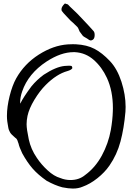

<svg xmlns="http://www.w3.org/2000/svg" viewBox="-20 -1096 774 1121"><path d="M340.3 -1032.7Q338.9 -1037.1 338.9 -1042Q338.9 -1057.1 358.9 -1075.7Q362.3 -1074.7 365.2 -1073.7Q368.2 -1072.8 369.6 -1072.3Q371.1 -1071.8 372.6 -1071.5Q374 -1071.3 375 -1070.6Q376 -1069.8 376.7 -1069.6Q377.4 -1069.3 378.4 -1068.1Q379.4 -1066.9 380.4 -1065.9Q381.3 -1064.9 383.5 -1062.7Q385.7 -1060.5 387.7 -1058.1Q394 -1051.3 409.9 -1036.9Q425.8 -1022.5 432.6 -1015.1Q507.3 -937 525.4 -915.5Q532.7 -908.2 532.7 -892.1Q532.7 -876.5 526.4 -868.2Q521.5 -862.3 514.2 -860.4Q506.8 -858.4 500.5 -862.8Q487.8 -872.1 477.8 -877.2Q467.8 -882.3 463.1 -887.5Q458.5 -892.6 444.8 -912.1Q442.9 -915 439.5 -924.6Q436 -934.1 432.1 -938Q401.9 -968.3 392.6 -975.1Q385.7 -982.9 367.2 -1002Q348.6 -1021 340.3 -1032.7ZM376 -836.9Q393.1 -837.9 405.8 -837.9L424.3 -837.4Q487.3 -834 531.7 -810.8Q576.2 -787.6 621.6 -739.7Q664.6 -694.3 689 -618.9Q713.4 -543.5 713.4 -471.7Q713.4 -457 712.4 -443.4Q704.1 -347.7 683.6 -270.3Q663.1 -192.9 618.7 -128.9Q591.3 -89.4 548.6 -55.4Q505.9 -21.5 462.4 -5.9Q437.5 4.9 405.3 4.9Q379.9 4.9 343.8 -2.4Q300.8 -13.7 252.4 -40.5Q202.6 -75.2 170.9 -111.3Q139.2 -147.5 109.4 -201.7Q91.8 -239.7 88.4 -257.3Q86.9 -260.3 85 -266.4Q83 -272.5 81.8 -276.1Q80.6 -279.8 77.4 -284.2Q74.2 -288.6 69.8 -291Q66.9 -293.9 57.9 -301.8Q48.8 -309.6 43.7 -315.9Q38.6 -322.3 35.6 -329.6Q31.2 -337.4 29.1 -347.2Q26.9 -356.9 25.4 -368.9Q23.9 -380.9 22.5 -387.2Q20.5 -401.9 20.5 -419.4Q20.5 -472.2 36.1 -534.9Q51.8 -597.7 74.7 -638.7Q122.1 -723.1 206.1 -776.9Q291 -831.1 376 -836.9ZM252 -736.8Q145 -666.5 109.4 -562Q97.7 -528.3 97.7 -499.5Q97.7 -495.1 98.1 -490.7Q116.2 -528.3 163.6 -591.8Q194.8 -629.9 235.4 -659.7Q306.6 -706.1 356.9 -710.9Q368.2 -712.4 381.3 -712.4Q387.2 -712.4 391.6 -711.9Q403.3 -711.9 401.9 -696.8Q395.5 -687.5 374 -681.2Q310.5 -663.6 247.1 -600.1Q211.9 -564.9 180.9 -513.7Q149.9 -462.4 140.6 -419.4Q135.3 -394 135.3 -370.6Q135.3 -342.3 147.9 -282.7Q160.2 -225.1 194.8 -174.8Q220.7 -135.7 258.1 -101.3Q295.4 -66.9 332 -56.6Q360.4 -44.9 391.6 -44.9Q441.9 -44.9 477.1 -74.2Q536.1 -117.2 574.5 -187.7Q612.8 -258.3 627 -336.9Q637.2 -395 638.7 -445.8Q639.2 -455.1 639.2 -463.9Q639.2 -564.9 604.5 -640.6Q575.2 -704.1 527.6 -746.1Q480 -788.1 417 -791.5Q413.1 -791.5 409.2 -791.5Q335.9 -791.5 252 -736.8Z"/></svg>

Font: Avessa
Style: Medium
Weight: 500
Designer: Arman Khorramak
Foundry: Arman Khorramak
Version: Version 1.000; ttfautohint (v1.8.1)